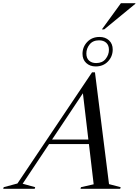

<svg xmlns="http://www.w3.org/2000/svg" viewBox="-102 -1175 863 1195"><path d="M576.5 -29 649 -10 646 0H399L402 -10L481 -28L451.5 -278.5H203.5L39 -31.5L117 -10L114 0H-82L-79 -10L6.5 -33L471 -725H489ZM222 -306.5H448L414 -594.5ZM517.5 -945Q553.5 -945 576.5 -923.8Q599.5 -902.5 599.5 -867Q599.5 -823.5 570 -792.5Q540.5 -761.5 493.5 -761.5Q457.5 -761.5 434.5 -783Q411.5 -804.5 411.5 -840Q411.5 -883 441 -914Q470.5 -945 517.5 -945ZM496.5 -782.5Q535 -782.5 555.5 -808.2Q576 -834 576 -865Q576 -893.5 559.2 -908.8Q542.5 -924 514.5 -924Q476 -924 455.8 -898.5Q435.5 -873 435.5 -842Q435.5 -813 452.2 -797.8Q469 -782.5 496.5 -782.5ZM532 -992 650.5 -1155H741L740 -1151L546.5 -992Z"/></svg>

Font: Newsreader Display
Style: Italic
Weight: 400
Italic angle: -17°
Designer: Hugues Gentile
Foundry: Production Type
Version: Version 1.001